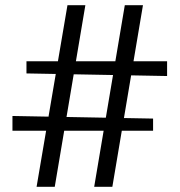

<svg xmlns="http://www.w3.org/2000/svg" viewBox="-20 -720 693 740"><path d="M343 0 461 -700H531L413 0ZM28 -216V-273L570 -263V-216ZM121 0 240 -700H309L191 0ZM82 -437V-484H624V-427Z"/></svg>

Font: Sutasoma
Style: Regular
Weight: 400
Designer: Izhar Fathurrohim, Akbar Rohmanto, Arusyal Khofiqoini
Foundry: Kiwari Kolektiv
Version: Version 1.102